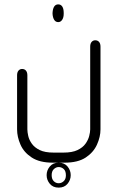

<svg xmlns="http://www.w3.org/2000/svg" viewBox="-20 -568 536 877"><path d="M246 -467Q234 -467 227.5 -477.5Q221 -488 220 -505V-509Q221 -528 227.5 -538Q234 -548 246 -548Q258 -548 264.5 -538Q271 -528 271 -509V-505Q271 -488 264 -477.5Q257 -467 246 -467ZM275 175H221Q161 175 125 151.5Q89 128 73.5 92.5Q58 57 58 23V-224Q58 -238 64.5 -245.5Q71 -253 81 -253Q92 -253 98.5 -245.5Q105 -238 105 -224V23Q105 35 109 53Q113 71 125.5 88.5Q138 106 161.5 117.5Q185 129 225 129H270Q310 129 334 117.5Q358 106 370.5 88.5Q383 71 387.5 53Q392 35 392 23V-355Q392 -369 398.5 -376.5Q405 -384 415 -384Q426 -384 432.5 -376.5Q439 -369 439 -355V23Q439 57 423 92.5Q407 128 371.5 151.5Q336 175 275 175ZM248 289Q222 289 207.5 271.5Q193 254 193 232Q193 210 207.5 192.5Q222 175 248 175Q274 175 288.5 192.5Q303 210 303 232Q303 254 288.5 271.5Q274 289 248 289ZM248 269Q261 269 271 259.5Q281 250 281 233Q281 213 271 204Q261 195 248 195Q236 195 226 204.5Q216 214 216 232Q216 250 225.5 259.5Q235 269 248 269Z"/></svg>

Font: Beiruti Light
Style: Regular
Weight: 300
Designer: Arlette Boutros
Foundry: Boutros
Version: Version 1.41